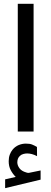

<svg xmlns="http://www.w3.org/2000/svg" viewBox="-20 -687 267 1002"><path d="M62 236.3Q46.4 220.7 35.9 200.9Q25.4 181.2 25.4 154.3Q25.4 135.3 31 120.1Q36.6 105 45.9 93.8Q58.6 78.1 76.9 70.3Q95.2 62.5 114.7 62.5Q134.8 62.5 147 67.1Q159.2 71.8 172.9 80.1L173.3 127.9Q146.5 113.8 121.6 113.8Q112.8 113.8 102.3 116.5Q91.8 119.1 84 126.5Q70.3 138.7 70.3 160.6Q70.8 176.8 81.8 191.4Q92.8 206.1 116.7 212.9Q119.1 213.4 121.6 214.4Q124 215.3 127.4 215.3Q130.4 215.3 132.3 214.8L191.9 202.6V250.5L6.8 294.9V249ZM72.8 -667H155.3V-0.5H72.8Z"/></svg>

Font: Vazir FD
Style: Regular-FD
Weight: 400
Designer: Saber Rastikerdar
Foundry: Saber Rastikerdar
Version: Version 30.0.0